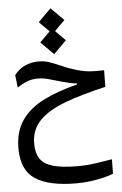

<svg xmlns="http://www.w3.org/2000/svg" viewBox="-66 -774 718 1131"><g transform="rotate(-5 293.0 -208.5)"><path d="M340.8 312Q176.3 312 96.4 258.8Q16.6 205.6 16.6 77.6Q16.6 -21.5 62.3 -87.6Q107.9 -153.8 192.4 -196.3Q276.9 -238.8 392.6 -267.6V-274.4Q371.1 -276.4 347.9 -281.5Q324.7 -286.6 297.4 -294.4Q258.8 -305.7 228.3 -314.2Q197.8 -322.8 164.1 -322.8Q129.9 -322.8 99.9 -310.5Q69.8 -298.3 43.9 -279.8L35.2 -354.5Q64 -392.1 101.8 -407.5Q139.6 -422.9 177.7 -422.9Q213.9 -422.9 245.6 -411.6Q277.3 -400.4 311.8 -384.8Q346.2 -369.1 391.1 -355.5Q421.9 -346.2 446.8 -342Q471.7 -337.9 498 -337.2Q524.4 -336.4 559.6 -337.4L558.1 -239.3Q418.5 -207.5 318.4 -170.4Q218.3 -133.3 164.8 -79.1Q111.3 -24.9 111.3 58.1Q111.3 111.8 133.3 146Q155.3 180.2 208.7 196Q262.2 211.9 355.5 211.9Q415 211.9 466.8 203.6Q518.6 195.3 559.6 189L558.6 274.4Q536.6 283.7 501.2 292.2Q465.8 300.8 424.1 306.4Q382.3 312 340.8 312ZM274.9 -457.5 199.2 -533.2 259.8 -593.8 200.7 -652.8 276.4 -728.5 352.1 -652.8 291.5 -592.3 350.6 -533.2Z"/></g></svg>

Font: Cascadia Mono PL
Style: Regular
Weight: 400
Monospace: yes
Designer: Aaron Bell
Foundry: Saja Typeworks
Version: Version 2404.023; ttfautohint (v1.8.4)